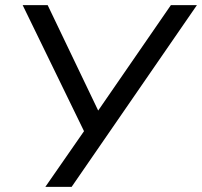

<svg xmlns="http://www.w3.org/2000/svg" viewBox="-20 -725 784 745"><path d="M156 0 306 -216 68 -705H165L361 -296L643 -705H744L258 0Z"/></svg>

Font: Mulish Medium
Style: Italic
Weight: 500
Italic angle: -9°
Designer: Vernon Adams
Foundry: Vernon Adams
Version: Version 3.603; ttfautohint (v1.8.3)